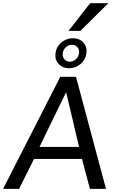

<svg xmlns="http://www.w3.org/2000/svg" viewBox="-24 -1198 728 1218"><path d="M414.6 -765.1Q373 -765.1 348.1 -792.5Q322.8 -819.8 328.1 -860.4Q333 -900.9 364.7 -928.2Q397.5 -955.6 438 -955.6Q479.5 -955.6 504.4 -928.2Q529.8 -901.4 524.4 -860.4Q519 -818.8 487.8 -792.5Q455.1 -765.1 414.6 -765.1ZM419.4 -806.6Q440.4 -806.6 457.5 -822.3Q474.6 -837.4 477.5 -860.4Q480.5 -882.8 467.3 -898.4Q453.1 -914.1 432.6 -914.1Q411.1 -914.1 394 -898.4Q377 -883.3 374 -860.4Q371.1 -837.4 384.3 -822.3Q398.4 -806.6 419.4 -806.6ZM410.6 -1002 547.9 -1177.7H663.6L485.8 -1002ZM477.5 -266.1Q437 -440.9 395.5 -613.3Q352.5 -525.4 310.5 -439.2Q268.6 -353 226.6 -266.1ZM-4.4 0 358.4 -710.9H458L648.4 0H546.4L496.1 -189.9H191.9L97.2 0Z"/></svg>

Font: Ride
Style: Italic
Weight: 400
Version: Version 3.000